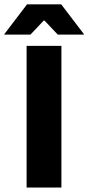

<svg xmlns="http://www.w3.org/2000/svg" viewBox="-62 -846 399 866"><path d="M215 -639V0H58V-639ZM-42.5 -692 60 -826.5H214L316.5 -692V-690H198.5L139 -753H135L75.5 -690H-42.5Z"/></svg>

Font: Anek Malayalam Medium
Style: Bold
Weight: 700
Version: Version 1.003